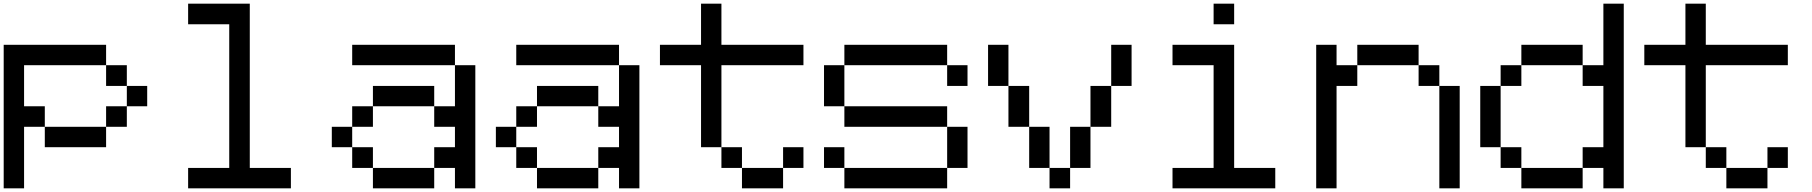

<svg xmlns="http://www.w3.org/2000/svg" viewBox="-20 -1020 9815 1040"><path d="M222.7 -222.7Q222.7 -250 222.7 -333Q305.7 -333 554.7 -333Q554.7 -305.7 554.7 -222.7Q471.7 -222.7 222.7 -222.7ZM554.7 -333Q554.7 -360.4 554.7 -444.3Q583 -444.3 667 -444.3Q667 -417 667 -333Q638.7 -333 554.7 -333ZM667 -444.3Q667 -471.7 667 -554.7Q694.3 -554.7 777.3 -554.7Q777.3 -527.3 777.3 -444.3Q750 -444.3 667 -444.3ZM554.7 -554.7Q554.7 -583 554.7 -667Q583 -667 667 -667Q667 -638.7 667 -554.7Q638.7 -554.7 554.7 -554.7ZM0 0Q0 -194.3 0 -777.3Q138.7 -777.3 554.7 -777.3Q554.7 -750 554.7 -667Q444.3 -667 110.4 -667Q110.4 -611.3 110.4 -444.3Q138.7 -444.3 222.7 -444.3Q222.7 -417 222.7 -333Q194.3 -333 110.4 -333Q110.4 -250 110.4 0Q83 0 0 0Z M999 0Q999 -27.3 999 -110.4Q1054.7 -110.4 1221.7 -110.4Q1221.7 -305.7 1221.7 -888.7Q1166 -888.7 999 -888.7Q999 -917 999 -1000Q1083 -1000 1333 -1000Q1333 -777.3 1333 -110.4Q1388.7 -110.4 1555.7 -110.4Q1555.7 -83 1555.7 0Q1416 0 999 0Z M2000 0Q2000 -27.3 2000 -110.4Q2083 -110.4 2332 -110.4Q2332 -83 2332 0Q2249 0 2000 0ZM1887.7 -110.4Q1887.7 -138.7 1887.7 -222.7Q1916 -222.7 2000 -222.7Q2000 -194.3 2000 -110.4Q1971.7 -110.4 1887.7 -110.4ZM1777.3 -222.7Q1777.3 -250 1777.3 -333Q1804.7 -333 1887.7 -333Q1887.7 -305.7 1887.7 -222.7Q1860.4 -222.7 1777.3 -222.7ZM1887.7 -333Q1887.7 -360.4 1887.7 -444.3Q1916 -444.3 2000 -444.3Q2000 -417 2000 -333Q1971.7 -333 1887.7 -333ZM2000 -444.3Q2000 -471.7 2000 -554.7Q2083 -554.7 2332 -554.7Q2332 -527.3 2332 -444.3Q2249 -444.3 2000 -444.3ZM2444.3 0Q2444.3 -27.3 2444.3 -110.4Q2416 -110.4 2332 -110.4Q2332 -138.7 2332 -222.7Q2360.4 -222.7 2444.3 -222.7Q2444.3 -250 2444.3 -333Q2416 -333 2332 -333Q2332 -360.4 2332 -444.3Q2360.4 -444.3 2444.3 -444.3Q2444.3 -500 2444.3 -667Q2471.7 -667 2554.7 -667Q2554.7 -500 2554.7 0Q2527.3 0 2444.3 0ZM1887.7 -667Q1887.7 -694.3 1887.7 -777.3Q2027.3 -777.3 2444.3 -777.3Q2444.3 -750 2444.3 -667Q2353.5 -667 2083 -667Q2034.2 -667 1887.7 -667Z M2888.7 0Q2888.7 -27.3 2888.7 -110.4Q2971.7 -110.4 3220.7 -110.4Q3220.7 -83 3220.7 0Q3137.7 0 2888.7 0ZM2776.4 -110.4Q2776.4 -138.7 2776.4 -222.7Q2804.7 -222.7 2888.7 -222.7Q2888.7 -194.3 2888.7 -110.4Q2860.4 -110.4 2776.4 -110.4ZM2666 -222.7Q2666 -250 2666 -333Q2693.4 -333 2776.4 -333Q2776.4 -305.7 2776.4 -222.7Q2749 -222.7 2666 -222.7ZM2776.4 -333Q2776.4 -360.4 2776.4 -444.3Q2804.7 -444.3 2888.7 -444.3Q2888.7 -417 2888.7 -333Q2860.4 -333 2776.4 -333ZM2888.7 -444.3Q2888.7 -471.7 2888.7 -554.7Q2971.7 -554.7 3220.7 -554.7Q3220.7 -527.3 3220.7 -444.3Q3137.7 -444.3 2888.7 -444.3ZM3333 0Q3333 -27.3 3333 -110.4Q3304.7 -110.4 3220.7 -110.4Q3220.7 -138.7 3220.7 -222.7Q3249 -222.7 3333 -222.7Q3333 -250 3333 -333Q3304.7 -333 3220.7 -333Q3220.7 -360.4 3220.7 -444.3Q3249 -444.3 3333 -444.3Q3333 -500 3333 -667Q3360.4 -667 3443.4 -667Q3443.4 -500 3443.4 0Q3416 0 3333 0ZM2776.4 -667Q2776.4 -694.3 2776.4 -777.3Q2916 -777.3 3333 -777.3Q3333 -750 3333 -667Q3242.2 -667 2971.7 -667Q2922.9 -667 2776.4 -667Z M3999 0Q3999 -27.3 3999 -110.4Q4054.7 -110.4 4221.7 -110.4Q4221.7 -83 4221.7 0Q4166 0 3999 0ZM3887.7 -110.4Q3887.7 -138.7 3887.7 -222.7Q3915 -222.7 3999 -222.7Q3999 -194.3 3999 -110.4Q3971.7 -110.4 3887.7 -110.4ZM4221.7 -110.4Q4221.7 -138.7 4221.7 -222.7Q4249 -222.7 4332 -222.7Q4332 -194.3 4332 -110.4Q4304.7 -110.4 4221.7 -110.4ZM3777.3 -222.7Q3777.3 -333 3777.3 -667Q3721.7 -667 3554.7 -667Q3554.7 -694.3 3554.7 -777.3Q3610.4 -777.3 3777.3 -777.3Q3777.3 -833 3777.3 -1000Q3804.7 -1000 3887.7 -1000Q3887.7 -944.3 3887.7 -777.3Q3999 -777.3 4332 -777.3Q4332 -750 4332 -667Q4220.7 -667 3887.7 -667Q3887.7 -555.7 3887.7 -222.7Q3860.4 -222.7 3777.3 -222.7Z M4553.7 0Q4553.7 -27.3 4553.7 -110.4Q4693.4 -110.4 5110.4 -110.4Q5110.4 -83 5110.4 0Q4970.7 0 4553.7 0ZM4443.4 -110.4Q4443.4 -138.7 4443.4 -222.7Q4470.7 -222.7 4553.7 -222.7Q4553.7 -194.3 4553.7 -110.4Q4526.4 -110.4 4443.4 -110.4ZM5110.4 -110.4Q5110.4 -166 5110.4 -333Q5137.7 -333 5220.7 -333Q5220.7 -277.3 5220.7 -110.4Q5193.4 -110.4 5110.4 -110.4ZM4553.7 -333Q4553.7 -360.4 4553.7 -444.3Q4693.4 -444.3 5110.4 -444.3Q5110.4 -417 5110.4 -333Q4970.7 -333 4553.7 -333ZM4443.4 -444.3Q4443.4 -500 4443.4 -667Q4470.7 -667 4553.7 -667Q4553.7 -611.3 4553.7 -444.3Q4526.4 -444.3 4443.4 -444.3ZM5110.4 -554.7Q5110.4 -583 5110.4 -667Q5137.7 -667 5220.7 -667Q5220.7 -638.7 5220.7 -554.7Q5193.4 -554.7 5110.4 -554.7ZM4553.7 -667Q4553.7 -694.3 4553.7 -777.3Q4693.4 -777.3 5110.4 -777.3Q5110.4 -750 5110.4 -667Q5005.9 -667 4693.4 -667Q4658.2 -667 4553.7 -667Z M5665 0Q5665 -27.3 5665 -110.4Q5692.4 -110.4 5776.4 -110.4Q5776.4 -83 5776.4 0Q5749 0 5665 0ZM5554.7 -110.4Q5554.7 -166 5554.7 -333Q5582 -333 5665 -333Q5665 -277.3 5665 -110.4Q5637.7 -110.4 5554.7 -110.4ZM5776.4 -110.4Q5776.4 -166 5776.4 -333Q5803.7 -333 5886.7 -333Q5886.7 -277.3 5886.7 -110.4Q5859.4 -110.4 5776.4 -110.4ZM5442.4 -333Q5442.4 -388.7 5442.4 -554.7Q5470.7 -554.7 5554.7 -554.7Q5554.7 -500 5554.7 -333Q5526.4 -333 5442.4 -333ZM5886.7 -333Q5886.7 -388.7 5886.7 -554.7Q5915 -554.7 5999 -554.7Q5999 -500 5999 -333Q5970.7 -333 5886.7 -333ZM5332 -554.7Q5332 -610.4 5332 -777.3Q5359.4 -777.3 5442.4 -777.3Q5442.4 -721.7 5442.4 -554.7Q5415 -554.7 5332 -554.7ZM5999 -554.7Q5999 -610.4 5999 -777.3Q6026.4 -777.3 6109.4 -777.3Q6109.4 -721.7 6109.4 -554.7Q6082 -554.7 5999 -554.7Z M6331.1 0Q6331.1 -27.3 6331.1 -110.4Q6386.7 -110.4 6553.7 -110.4Q6553.7 -250 6553.7 -667Q6498 -667 6331.1 -667Q6331.1 -694.3 6331.1 -777.3Q6386.7 -777.3 6553.7 -777.3Q6582 -777.3 6665 -777.3Q6665 -610.4 6665 -110.4Q6720.7 -110.4 6887.7 -110.4Q6887.7 -83 6887.7 0Q6748 0 6331.1 0ZM6553.7 -888.7Q6553.7 -917 6553.7 -1000Q6581.1 -1000 6665 -1000Q6665 -972.7 6665 -888.7Q6637.7 -888.7 6553.7 -888.7Z M7776.4 0Q7776.4 -138.7 7776.4 -554.7Q7803.7 -554.7 7886.7 -554.7Q7886.7 -416 7886.7 0Q7859.4 0 7776.4 0ZM7664.1 -554.7Q7664.1 -583 7664.1 -667Q7692.4 -667 7776.4 -667Q7776.4 -638.7 7776.4 -554.7Q7748 -554.7 7664.1 -554.7ZM7109.4 0Q7109.4 -194.3 7109.4 -777.3Q7136.7 -777.3 7219.7 -777.3Q7219.7 -750 7219.7 -667Q7248 -667 7332 -667Q7332 -638.7 7332 -554.7Q7303.7 -554.7 7219.7 -554.7Q7219.7 -416 7219.7 0Q7192.4 0 7109.4 0ZM7332 -667Q7332 -694.3 7332 -777.3Q7415 -777.3 7664.1 -777.3Q7664.1 -750 7664.1 -667Q7581.1 -667 7332 -667Z M8220.7 0Q8220.7 -27.3 8220.7 -110.4Q8303.7 -110.4 8552.7 -110.4Q8552.7 -83 8552.7 0Q8469.7 0 8220.7 0ZM8108.4 -110.4Q8108.4 -138.7 8108.4 -222.7Q8136.7 -222.7 8220.7 -222.7Q8220.7 -194.3 8220.7 -110.4Q8192.4 -110.4 8108.4 -110.4ZM7998 -222.7Q7998 -305.7 7998 -554.7Q8025.4 -554.7 8108.4 -554.7Q8108.4 -471.7 8108.4 -222.7Q8081.1 -222.7 7998 -222.7ZM8108.4 -554.7Q8108.4 -583 8108.4 -667Q8136.7 -667 8220.7 -667Q8220.7 -638.7 8220.7 -554.7Q8192.4 -554.7 8108.4 -554.7ZM8220.7 -667Q8220.7 -694.3 8220.7 -777.3Q8303.7 -777.3 8552.7 -777.3Q8552.7 -750 8552.7 -667Q8469.7 -667 8220.7 -667ZM8665 0Q8665 -27.3 8665 -110.4Q8636.7 -110.4 8552.7 -110.4Q8552.7 -138.7 8552.7 -222.7Q8581.1 -222.7 8665 -222.7Q8665 -305.7 8665 -554.7Q8636.7 -554.7 8552.7 -554.7Q8552.7 -583 8552.7 -667Q8581.1 -667 8665 -667Q8665 -750 8665 -1000Q8692.4 -1000 8775.4 -1000Q8775.4 -750 8775.4 0Q8748 0 8665 0Z M9331.1 0Q9331.1 -27.3 9331.1 -110.4Q9386.7 -110.4 9553.7 -110.4Q9553.7 -83 9553.7 0Q9498 0 9331.1 0ZM9219.7 -110.4Q9219.7 -138.7 9219.7 -222.7Q9247.1 -222.7 9331.1 -222.7Q9331.1 -194.3 9331.1 -110.4Q9303.7 -110.4 9219.7 -110.4ZM9553.7 -110.4Q9553.7 -138.7 9553.7 -222.7Q9581.1 -222.7 9664.1 -222.7Q9664.1 -194.3 9664.1 -110.4Q9636.7 -110.4 9553.7 -110.4ZM9109.4 -222.7Q9109.4 -333 9109.4 -667Q9053.7 -667 8886.7 -667Q8886.7 -694.3 8886.7 -777.3Q8942.4 -777.3 9109.4 -777.3Q9109.4 -833 9109.4 -1000Q9136.7 -1000 9219.7 -1000Q9219.7 -944.3 9219.7 -777.3Q9331.1 -777.3 9664.1 -777.3Q9664.1 -750 9664.1 -667Q9552.7 -667 9219.7 -667Q9219.7 -555.7 9219.7 -222.7Q9192.4 -222.7 9109.4 -222.7Z"/></svg>

Font: Ingsat TST_CRD
Style: Regular
Weight: 300
Designer: Tofik Waleny
Version: 1.0